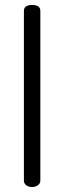

<svg xmlns="http://www.w3.org/2000/svg" viewBox="-20 -751 258 771"><path d="M76 -26V-707Q76 -731 109 -731Q142 -731 142 -707V-26Q142 -14 132 -7Q122 0 109 0Q95 0 85.5 -7Q76 -14 76 -26Z"/></svg>

Font: Terminal Dosis
Style: Regular
Weight: 400
Designer: Edgar Tolentino, Pablo Impallari, Igino Marini
Foundry: Edgar Tolentino, Pablo Impallari, Igino Marini
Version: Version 1.007